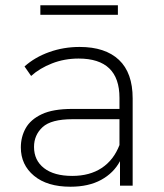

<svg xmlns="http://www.w3.org/2000/svg" viewBox="-20 -704 623 728"><path d="M435 0V-93Q411 -48 363.5 -22Q316 4 247 4Q159 4 109 -37.5Q59 -79 59 -145Q59 -185 77.5 -218Q96 -251 138.5 -271Q181 -291 254 -291H433V-333Q433 -482 278 -482Q224 -482 177 -463.5Q130 -445 98 -416L73 -452Q112 -487 166.5 -506.5Q221 -526 282 -526Q379 -526 431 -477Q483 -428 483 -331V0ZM433 -154V-252H255Q174 -252 141.5 -222Q109 -192 109 -147Q109 -96 147 -66.5Q185 -37 254 -37Q320 -37 365.5 -67Q411 -97 433 -154ZM133 -648V-684H427V-648Z"/></svg>

Font: Montserrat Light
Style: Regular
Weight: 300
Designer: Julieta Ulanovsky
Foundry: Julieta Ulanovsky
Version: Version 9.000; ttfautohint (v1.8.4.7-5d5b)